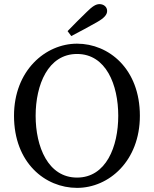

<svg xmlns="http://www.w3.org/2000/svg" viewBox="-20 -897 747 932"><path d="M354 15C509 15 659 -116 659 -335C659 -563 508 -685 354 -685C200 -685 48 -554 48 -335C48 -107 199 15 354 15ZM354 -35C213 -35 153 -185 153 -335C153 -485 213 -635 354 -635C495 -635 554 -485 554 -335C554 -185 495 -35 354 -35ZM308 -746 326 -722C367 -743 409 -766 450 -789C487 -810 500 -826 500 -844C500 -864 483 -877 463 -877C446 -877 429 -867 401 -839C370 -809 339 -778 308 -746Z"/></svg>

Font: Source Serif Variable
Style: Regular
Weight: 389
Designer: Frank Grießhammer
Foundry: Adobe Systems Incorporated
Version: Version 3.001;hotconv 1.0.111;makeotfexe 2.5.65597